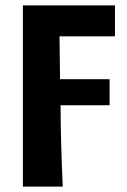

<svg xmlns="http://www.w3.org/2000/svg" viewBox="-20 -516 473 713"><path d="M65 177V-496H407V-381H201L203 -222H387V-125H205Q205 -1 213 177Z"/></svg>

Font: Toshiba Sans
Style: Bold
Weight: 700
Designer: Paul D. Hunt
Foundry: Toshiba Corporation
Version: Version 2.020;PS 2.0;hotconv 1.0.86;makeotf.lib2.5.63406